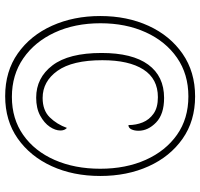

<svg xmlns="http://www.w3.org/2000/svg" viewBox="-36 -729 775 743"><g transform="rotate(90 351.5 -357.5)"><path d="M352 10Q256 10 186.5 -39Q117 -88 79.5 -171.5Q42 -255 42 -358Q42 -462 80 -545Q118 -628 188 -676.5Q258 -725 353 -725Q448 -725 517 -676.5Q586 -628 623.5 -545Q661 -462 661 -358Q661 -253 623 -170Q585 -87 516 -38.5Q447 10 352 10ZM355 -16Q440 -16 502.5 -60Q565 -104 599 -181.5Q633 -259 633 -358Q633 -457 598.5 -534Q564 -611 501.5 -655Q439 -699 353 -699Q267 -699 203.5 -655Q140 -611 105 -534Q70 -457 70 -359Q70 -259 106 -181.5Q142 -104 206 -60Q270 -16 355 -16ZM358 -110Q281 -110 233 -173Q185 -236 185 -363Q185 -482 230 -543.5Q275 -605 359 -605Q422 -605 454 -574Q486 -543 486 -506Q486 -490 480.5 -478.5Q475 -467 464 -467Q464 -497 453.5 -522.5Q443 -548 419.5 -564.5Q396 -581 356 -581Q285 -581 249 -525Q213 -469 213 -366Q213 -250 254 -192.5Q295 -135 359 -135Q407 -135 434 -162.5Q461 -190 475 -229Q485 -220 485 -204Q485 -184 470.5 -162.5Q456 -141 427.5 -125.5Q399 -110 358 -110Z"/></g></svg>

Font: Noto Serif Armenian Condensed Thin
Style: Regular
Weight: 100
Width: 3
Designer: Monotype Design Team
Foundry: Monotype Imaging Inc.
Version: Version 2.008; ttfautohint (v1.8.4.7-5d5b)